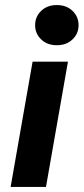

<svg xmlns="http://www.w3.org/2000/svg" viewBox="-20 -740 331 760"><path d="M22 0 109 -496H249L162 0ZM205 -561Q167 -561 143 -584Q119 -607 119 -640Q119 -674 143 -697Q167 -720 205 -720Q243 -720 267 -697Q291 -674 291 -640Q291 -607 267 -584Q243 -561 205 -561Z"/></svg>

Font: DM Sans 28pt ExtraBold
Style: Italic
Weight: 800
Italic angle: -10°
Version: Version 4.004;gftools[0.9.30]